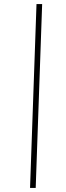

<svg xmlns="http://www.w3.org/2000/svg" viewBox="-20 -822 327 952"><path d="M129 110 161 -802H189L157 110Z"/></svg>

Font: Literata 72pt ExtraLight
Style: Italic
Weight: 200
Italic angle: -2°
Designer: Latin by Veronika Burian and Jose Scaglione. Greek by Irene Vlachou. Cyrillic by Vera Evstafieva
Foundry: TypeTogether
Version: Version 3.002